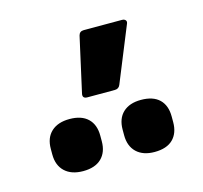

<svg xmlns="http://www.w3.org/2000/svg" viewBox="-59 -940 465 440"><g transform="rotate(-15 173.5 -720.0)"><path d="M141.6 -725.4Q128.7 -725.4 132.2 -738.2L160.9 -866.9Q163.3 -876.3 173.2 -876.3H263.9Q269.8 -876.3 272.6 -872.8Q275.3 -869.4 272.3 -863.4L219.5 -733.8Q216 -725.4 206.6 -725.4ZM88.9 -564.5Q61.2 -564.5 45.6 -579.1Q30 -593.8 30 -619.6V-632.9Q30 -659.2 45.6 -673.6Q61.2 -688 88.9 -688Q117.2 -688 132.3 -673.6Q147.4 -659.2 147.4 -632.9V-619.6Q147.4 -593.8 132.3 -579.1Q117.2 -564.5 88.9 -564.5ZM258.3 -564.5Q231.1 -564.5 215.7 -579.1Q200.4 -593.8 200.4 -619.6V-632.9Q200.4 -659.2 215.7 -673.6Q231.1 -688 258.3 -688Q287.1 -688 302 -673.6Q316.8 -659.2 316.8 -632.9V-619.6Q316.8 -593.8 302 -579.1Q287.1 -564.5 258.3 -564.5Z"/></g></svg>

Font: Sofia Sans Condensed
Style: Regular
Weight: 400
Designer: Botio Nikoltchev, Ani Petrova
Foundry: lettersoup
Version: Version 4.100